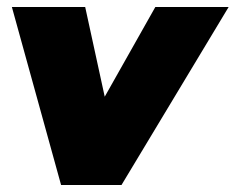

<svg xmlns="http://www.w3.org/2000/svg" viewBox="-20 -530 675 550"><path d="M155 0 14 -510H224L280 -253L425 -510H635L328 0Z"/></svg>

Font: Mulish ExtraBlack
Style: Italic
Weight: 1000
Italic angle: -9°
Designer: Vernon Adams
Foundry: Vernon Adams
Version: Version 3.603; ttfautohint (v1.8.3)